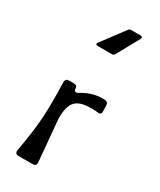

<svg xmlns="http://www.w3.org/2000/svg" viewBox="-243 -1070 960 1149"><g transform="rotate(30 237.0 -495.0)"><path d="M178 -807H276C284 -807 290 -810 294 -818L379 -972C385 -982 380 -990 369 -990H304C296 -990 291 -987 286 -981L169 -825C161 -815 165 -807 178 -807ZM96 0H194C211 0 219 -9 218 -25L192 -315C192 -433 232 -465 333 -465C350 -465 362 -465 374 -463C392 -460 401 -464 401 -482L400 -523C400 -538 393 -547 380 -549C372 -550 367 -550 360 -550C300 -550 250 -526 219 -507C203 -496 190 -502 190 -522C190 -535 182 -542 166 -542H132C116 -542 108 -533 108 -517C114 -311 109 -225 74 -27C71 -10 79 0 96 0Z"/></g></svg>

Font: OpenDyslexic3
Style: Regular
Weight: 400
Designer: Abelardo Gonzalez
Version: Version 3.001;PS 003.001;hotconv 1.0.88;makeotf.lib2.5.64775